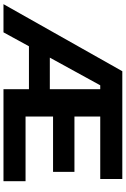

<svg xmlns="http://www.w3.org/2000/svg" viewBox="175 -916 740 1131"><g transform="rotate(90 545.5 -350.0)"><path d="M1047 -130V0H505V-150H252L170 0H4L399 -700H1034V-570H666V-418H992V-292H666V-130ZM505 -273V-570H482L319 -273Z"/></g></svg>

Font: APTA Sans Regular
Style: Bold Italic
Weight: 700
Version: Version 7.200